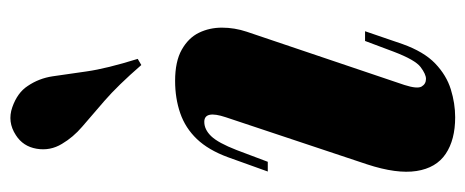

<svg xmlns="http://www.w3.org/2000/svg" viewBox="-287 -608 909 375"><g transform="rotate(-90 167.5 -420.5)"><path d="M126 -434Q140 -476 117 -476Q102 -476 89 -462.5Q76 -449 62 -413L39 -352H20L48 -430Q62 -468 83.5 -490.5Q105 -513 134 -523Q163 -533 197 -533Q235 -533 258 -520Q281 -507 291 -486.5Q301 -466 301 -441.5Q301 -417 293 -393L189 -85Q181 -60 186 -51.5Q191 -43 201 -43Q210 -43 224 -53.5Q238 -64 254 -106L275 -162H294L269 -89Q254 -47 231 -25Q208 -3 180.5 5.5Q153 14 126 14Q82 14 54.5 -4.5Q27 -23 21 -61.5Q15 -100 34 -158ZM228 -599Q188 -645 158 -671Q128 -697 107.5 -714.5Q87 -732 74 -754Q60 -777 64.5 -803.5Q69 -830 91 -844Q117 -861 145.5 -851Q174 -841 187 -821Q202 -799 206 -772Q210 -745 215.5 -706Q221 -667 240 -606Z"/></g></svg>

Font: Playfair Display Black
Style: Italic
Weight: 900
Italic angle: -14°
Designer: Claus Eggers Sørensen
Foundry: Claus Eggers Sørensen
Version: Version 1.203